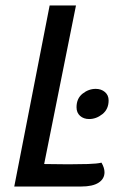

<svg xmlns="http://www.w3.org/2000/svg" viewBox="-20 -680 416 700"><path d="M141 -82 229 -81Q266 -81 300 -82Q334 -83 350 -87Q361 -68 361 -52Q361 -28 339.5 -14Q318 0 276 0H32L161 -660H257ZM376 -314Q376 -282 353.5 -264Q331 -246 305 -246Q285 -246 272 -257.5Q259 -269 259 -289Q259 -321 281 -338.5Q303 -356 329 -356Q349 -356 362.5 -344.5Q376 -333 376 -314Z"/></svg>

Font: Sansita Light Italic
Style: Regular
Weight: 300
Italic angle: -11°
Designer: Pablo Cosgaya
Foundry: Omnibus-Type
Version: Version 1.006